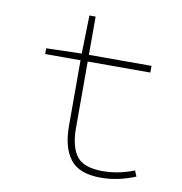

<svg xmlns="http://www.w3.org/2000/svg" viewBox="-75 -708 750 791"><g transform="rotate(10 300.0 -313.0)"><path d="M398 12Q307 12 269.5 -36.5Q232 -85 232 -176V-450H84V-474L232 -478L236 -638H262V-478H524V-450H262V-172Q262 -94 291.5 -55Q321 -16 400 -16Q467 -16 532 -42L542 -18Q469 12 398 12Z"/></g></svg>

Font: TypoPRO Source Code Pro
Style: Regular
Weight: 200
Monospace: yes
Designer: Paul D. Hunt, Teo Tuominen
Foundry: Adobe Systems Incorporated
Version: Version 2.010;PS 1.0;hotconv 1.0.84;makeotf.lib2.5.63406